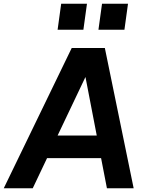

<svg xmlns="http://www.w3.org/2000/svg" viewBox="-47 -1000 779 1020"><path d="M-27 0 334 -745H510L663 0H521L490 -160H203L127 0ZM259 -280H467L407 -591ZM259 -842 278 -980H415L396 -842ZM476 -842 495 -980H633L614 -842Z"/></svg>

Font: Plus Jakarta Sans
Style: Bold Italic
Weight: 700
Italic angle: -8°
Designer: Gumpita Rahayu
Foundry: Tokotype
Version: Version 2.071; ttfautohint (v1.8.4.7-5d5b);gftools[0.9.29]